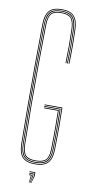

<svg xmlns="http://www.w3.org/2000/svg" viewBox="-100 -845 474 988"><g transform="rotate(10 137.0 -351.0)"><path d="M141.2 5Q95.5 5 75.2 -16.8Q55 -38.5 54.2 -88Q52.8 -199.5 52.2 -299.8Q51.8 -400 52.2 -500.2Q52.8 -600.5 54.2 -712Q55 -761.5 75.1 -783.2Q95.2 -805 140.2 -805Q184.5 -805 204.6 -783.2Q224.8 -761.5 226.2 -712Q227.5 -669.8 227.8 -629.1Q228 -588.5 226.2 -535H222.2Q223.8 -582.2 223.8 -623.6Q223.8 -665 222.2 -712Q220.8 -760 201.9 -780.5Q183 -801 140.2 -801Q96.8 -801 77.9 -780.5Q59 -760 58.2 -712Q56.8 -600.5 56.2 -500.2Q55.8 -400 56.2 -299.8Q56.8 -199.5 58.2 -88Q59 -40 78 -19.5Q97 1 141.2 1Q186.2 1 205.9 -19.5Q225.5 -40 226.2 -88Q227.8 -169.5 227.4 -216.9Q227 -264.2 226.2 -303H137.2V-307H230.2Q231 -272.5 231.4 -221.9Q231.8 -171.2 230.2 -88Q229.5 -38.5 208.6 -16.8Q187.8 5 141.2 5ZM141.2 -3Q99.2 -3 81.1 -22.2Q63 -41.5 62.2 -88Q60.2 -199.5 59.6 -299.8Q59 -400 59.6 -500.2Q60.2 -600.5 62.2 -712Q63 -758.5 80.6 -777.8Q98.2 -797 140.2 -797Q181.5 -797 199.1 -777.8Q216.8 -758.5 218.2 -712Q219.8 -664.8 219.8 -623.5Q219.8 -582.2 218.2 -535H214.2Q215.8 -582.2 215.8 -623.5Q215.8 -664.8 214.2 -712Q212.8 -756.2 196 -774.6Q179.2 -793 140.2 -793Q100.5 -793 83.8 -774.6Q67 -756.2 66.2 -712Q64.2 -600.5 63.6 -500.2Q63 -400 63.6 -299.8Q64.2 -199.5 66.2 -88Q67 -43.8 83.9 -25.4Q100.8 -7 141.2 -7Q182.5 -7 200 -25.4Q217.5 -43.8 218.2 -88Q219.8 -165 219.4 -211Q219 -257 218.2 -295H137.2V-299H222.2Q223 -265.2 223.4 -216Q223.8 -166.8 222.2 -88Q221.5 -41.5 203.1 -22.2Q184.8 -3 141.2 -3ZM141.2 -11Q102.2 -11 86.6 -28.1Q71 -45.2 70.2 -88Q68.2 -199.5 67.6 -299.8Q67 -400 67.6 -500.2Q68.2 -600.5 70.2 -712Q71 -754.8 86.5 -771.9Q102 -789 140.2 -789Q177.8 -789 193.2 -771.9Q208.8 -754.8 210.2 -712Q211.8 -664.8 211.8 -623.5Q211.8 -582.2 210.2 -535H206.2Q207.8 -582.2 207.8 -623.4Q207.8 -664.5 206.2 -711Q204.8 -753 190.5 -769Q176.2 -785 140.2 -785Q103.5 -785 89.2 -769.1Q75 -753.2 74.2 -712Q72.2 -600.5 71.6 -500.2Q71 -400 71.6 -299.8Q72.2 -199.5 74.2 -88Q75 -46.8 89.8 -30.9Q104.5 -15 141.2 -15Q179.5 -15 194.5 -30.9Q209.5 -46.8 210.2 -88Q211.8 -160.5 211.4 -205.2Q211 -250 210.2 -287H137.2V-291H214.2Q215 -258 215.4 -210.1Q215.8 -162.2 214.2 -88Q213.5 -45.2 197.2 -28.1Q181 -11 141.2 -11ZM137 103 147.2 65V49H121.2V45H151.2V65L139.5 103ZM132.2 103 139.2 65V57H121.2V53H143.2V65L134.5 103ZM127.5 103 131.2 65H121.2V61H135.2V65L129.8 103Z"/></g></svg>

Font: Big Shoulders Inline Display Thin
Style: Regular
Weight: 100
Designer: Patric King
Foundry: XO Type Co
Version: Version 1.000